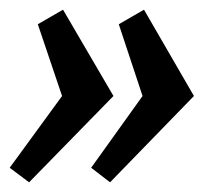

<svg xmlns="http://www.w3.org/2000/svg" viewBox="-23 -441 447 396"><path d="M37 -65 -3 -95 105 -243 55 -391 107 -421 211 -243ZM204 -65 165 -95 271 -243 222 -391 274 -421 377 -243Z"/></svg>

Font: Manuale SemiBold
Style: Italic
Weight: 600
Italic angle: -11°
Designer: Eduardo Tunni / Pablo Cosgaya
Foundry: Eduardo Tunni / Pablo Cosgaya
Version: Version 1.002